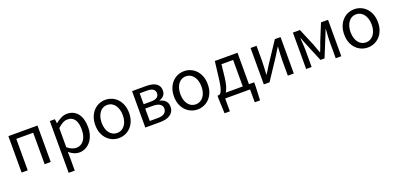

<svg xmlns="http://www.w3.org/2000/svg" viewBox="7 -1509 5540 2690"><g transform="rotate(-20 2777.5 -164.0)"><path d="M92 -543H526V0H435V-469H183V0H92Z M710 -543H785L793 -481H796Q833 -511 877 -534Q921 -557 969 -557Q1021 -557 1061.5 -537Q1102 -517 1129.5 -481Q1157 -445 1171 -394Q1185 -343 1185 -280Q1185 -210 1165.5 -155.5Q1146 -101 1113.5 -63.5Q1081 -26 1038.5 -6.5Q996 13 949 13Q912 13 874 -3.5Q836 -20 799 -50L801 45V229H710ZM934 -63Q968 -63 996.5 -78Q1025 -93 1046 -120.5Q1067 -148 1078.5 -188Q1090 -228 1090 -279Q1090 -324 1082 -361Q1074 -398 1057 -424.5Q1040 -451 1013 -465.5Q986 -480 947 -480Q912 -480 876.5 -461Q841 -442 801 -405V-120Q838 -88 872.5 -75.5Q907 -63 934 -63Z M1541 13Q1491 13 1445.5 -6Q1400 -25 1365 -61.5Q1330 -98 1309.5 -150.5Q1289 -203 1289 -271Q1289 -339 1309.5 -392Q1330 -445 1365 -482Q1400 -519 1445.5 -538Q1491 -557 1541 -557Q1591 -557 1636.5 -538Q1682 -519 1717 -482Q1752 -445 1772.5 -392Q1793 -339 1793 -271Q1793 -203 1772.5 -150.5Q1752 -98 1717 -61.5Q1682 -25 1636.5 -6Q1591 13 1541 13ZM1541 -63Q1576 -63 1605 -78Q1634 -93 1655 -120Q1676 -147 1687.5 -185.5Q1699 -224 1699 -271Q1699 -318 1687.5 -356.5Q1676 -395 1655 -423Q1634 -451 1605 -466Q1576 -481 1541 -481Q1506 -481 1477 -466Q1448 -451 1427.5 -423Q1407 -395 1395.5 -356.5Q1384 -318 1384 -271Q1384 -224 1395.5 -185.5Q1407 -147 1427.5 -120Q1448 -93 1477 -78Q1506 -63 1541 -63Z M1936 -543H2145Q2190 -543 2226.5 -535.5Q2263 -528 2289.5 -511.5Q2316 -495 2330.5 -468.5Q2345 -442 2345 -405Q2345 -360 2320.5 -331Q2296 -302 2254 -290V-285Q2277 -280 2297.5 -270Q2318 -260 2334 -244Q2350 -228 2359 -206.5Q2368 -185 2368 -156Q2368 -115 2352 -85.5Q2336 -56 2307.5 -37Q2279 -18 2239.5 -9Q2200 0 2153 0H1936ZM2129 -315Q2198 -315 2226.5 -337Q2255 -359 2255 -397Q2255 -435 2226.5 -456.5Q2198 -478 2135 -478H2026V-315ZM2143 -65Q2212 -65 2245 -90Q2278 -115 2278 -161Q2278 -203 2242.5 -226.5Q2207 -250 2137 -250H2026V-65Z M2714 13Q2664 13 2618.5 -6Q2573 -25 2538 -61.5Q2503 -98 2482.5 -150.5Q2462 -203 2462 -271Q2462 -339 2482.5 -392Q2503 -445 2538 -482Q2573 -519 2618.5 -538Q2664 -557 2714 -557Q2764 -557 2809.5 -538Q2855 -519 2890 -482Q2925 -445 2945.5 -392Q2966 -339 2966 -271Q2966 -203 2945.5 -150.5Q2925 -98 2890 -61.5Q2855 -25 2809.5 -6Q2764 13 2714 13ZM2714 -63Q2749 -63 2778 -78Q2807 -93 2828 -120Q2849 -147 2860.5 -185.5Q2872 -224 2872 -271Q2872 -318 2860.5 -356.5Q2849 -395 2828 -423Q2807 -451 2778 -466Q2749 -481 2714 -481Q2679 -481 2650 -466Q2621 -451 2600.5 -423Q2580 -395 2568.5 -356.5Q2557 -318 2557 -271Q2557 -224 2568.5 -185.5Q2580 -147 2600.5 -120Q2621 -93 2650 -78Q2679 -63 2714 -63Z M3222 -285Q3213 -204 3197.5 -153.5Q3182 -103 3162 -74H3416V-469H3242ZM3586 -74V-17L3577 192H3498V0H3127V192H3048L3039 -17V-74H3065Q3077 -80 3087 -92Q3097 -104 3106.5 -128.5Q3116 -153 3124.5 -194.5Q3133 -236 3141 -302L3170 -543H3508V-74Z M3703 -543H3792V-316Q3792 -273 3788.5 -221Q3785 -169 3783 -116H3787Q3803 -141 3823.5 -174Q3844 -207 3859 -232L4065 -543H4150V0H4061V-227Q4061 -270 4064 -322Q4067 -374 4070 -428H4066Q4050 -402 4029.5 -369Q4009 -336 3994 -311L3788 0H3703Z M4334 -543H4439L4546 -288Q4558 -253 4570.5 -220.5Q4583 -188 4594 -155H4599Q4612 -188 4625 -220.5Q4638 -253 4649 -288L4753 -543H4858V0H4775V-245Q4775 -263 4776 -286.5Q4777 -310 4778.5 -335.5Q4780 -361 4781.5 -386Q4783 -411 4785 -432H4781Q4769 -400 4755.5 -367Q4742 -334 4730 -304L4627 -51H4566L4461 -304Q4448 -334 4435 -367Q4422 -400 4411 -432H4406Q4407 -411 4409 -386Q4411 -361 4412.5 -335.5Q4414 -310 4415 -286.5Q4416 -263 4416 -245V0H4334Z M5252 13Q5202 13 5156.5 -6Q5111 -25 5076 -61.5Q5041 -98 5020.5 -150.5Q5000 -203 5000 -271Q5000 -339 5020.5 -392Q5041 -445 5076 -482Q5111 -519 5156.5 -538Q5202 -557 5252 -557Q5302 -557 5347.5 -538Q5393 -519 5428 -482Q5463 -445 5483.5 -392Q5504 -339 5504 -271Q5504 -203 5483.5 -150.5Q5463 -98 5428 -61.5Q5393 -25 5347.5 -6Q5302 13 5252 13ZM5252 -63Q5287 -63 5316 -78Q5345 -93 5366 -120Q5387 -147 5398.5 -185.5Q5410 -224 5410 -271Q5410 -318 5398.5 -356.5Q5387 -395 5366 -423Q5345 -451 5316 -466Q5287 -481 5252 -481Q5217 -481 5188 -466Q5159 -451 5138.5 -423Q5118 -395 5106.5 -356.5Q5095 -318 5095 -271Q5095 -224 5106.5 -185.5Q5118 -147 5138.5 -120Q5159 -93 5188 -78Q5217 -63 5252 -63Z"/></g></svg>

Font: SpoqaHanSans-Regular
Style: Regular
Weight: 400
Designer: [Spoqa Han Sans] Dong-huui Kim \uAE40 \uB3D9 \uD718  Younghwa Kang \uAC15 \uC601 \uD654  [Noto Sans] Ryoko NISHIZUKA \u8
Foundry: Spoqa (http://www.spoqa-han-sans.com)
Version: Version 2.000